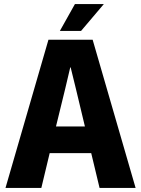

<svg xmlns="http://www.w3.org/2000/svg" viewBox="-20 -923 692 943"><path d="M218 -728H435L646 0H469L428 -171H224L183 0H7ZM300 -486 255 -302H397L353 -486L327 -592H325ZM274 -771 348 -903H490L378 -771Z"/></svg>

Font: Murecho
Style: Bold
Weight: 700
Designer: Neil Summerour
Foundry: Positype
Version: Version 1.010; ttfautohint (v1.8.3)